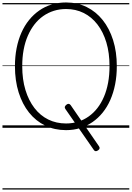

<svg xmlns="http://www.w3.org/2000/svg" viewBox="-20 -1035 1067 1555"><path d="M775 182Q764 190 755.5 189.5Q747 189 741 181L509 -153Q503 -162 505 -170Q507 -178 518 -187Q528 -195 536.5 -194Q545 -193 552 -184L782 150Q788 159 786.5 167Q785 175 775 182ZM515 19Q422 19 346 -18Q270 -55 215.5 -123Q161 -191 131 -286.5Q101 -382 101 -499Q101 -576 114.5 -644.5Q128 -713 153.5 -770.5Q179 -828 215.5 -873Q252 -918 298 -950Q344 -982 398.5 -998.5Q453 -1015 515 -1015Q607 -1015 682 -978Q757 -941 811.5 -873Q866 -805 896 -710Q926 -615 926 -499Q926 -421 912.5 -352.5Q899 -284 873.5 -226Q848 -168 811.5 -123Q775 -78 729.5 -46.5Q684 -15 630 2Q576 19 515 19ZM515 -35Q567 -35 613 -49.5Q659 -64 698.5 -92Q738 -120 769 -160Q800 -200 822 -251.5Q844 -303 855.5 -365Q867 -427 867 -499Q867 -606 841.5 -691Q816 -776 769 -837Q722 -898 657.5 -930Q593 -962 515 -962Q463 -962 416.5 -947.5Q370 -933 330 -905Q290 -877 259 -837Q228 -797 205.5 -745.5Q183 -694 171.5 -632Q160 -570 160 -499Q160 -392 186 -306.5Q212 -221 259 -160Q306 -99 371 -67Q436 -35 515 -35ZM0 490H1027V500H0ZM0 -20H1027V0H0ZM0 -505H1027V-500H0ZM0 -1010H1027V-1000H0Z"/></svg>

Font: Playwrite ES Guides
Style: Regular
Weight: 400
Designer: Veronika Burian, José Scaglione
Foundry: TypeTogether
Version: Version 1.003